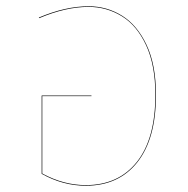

<svg xmlns="http://www.w3.org/2000/svg" viewBox="-20 -585 600 613"><path d="M478 -282Q478 -142 418.5 -67Q359 8 254 8Q181 8 113 -30V-280H272V-278H115V-31Q183 6 254 6Q358 6 417 -68Q476 -142 476 -282Q476 -377 446.5 -440.5Q417 -504 368.5 -533.5Q320 -563 263 -563Q190 -563 105 -527L104 -529Q189 -565 263 -565Q321 -565 369.5 -535Q418 -505 448 -441.5Q478 -378 478 -282Z"/></svg>

Font: FiraGO Two
Style: Regular
Weight: 100
Designer: bBox Type
Foundry: bBox Type GmbH
Version: Version 1.001